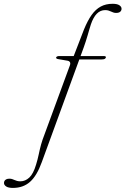

<svg xmlns="http://www.w3.org/2000/svg" viewBox="-174 -734 645 988"><path d="M293.5 -608Q289.5 -595.5 285.2 -580.8Q281 -566 276.5 -550.8Q272 -535.5 267.2 -520.5Q262.5 -505.5 257.5 -492L41 100.5Q16 170 -19.2 201.5Q-54.5 233 -107.5 233Q-131 233 -142.2 225.5Q-153.5 218 -153.5 207.5Q-153.5 201.5 -150.5 196.5Q-147.5 191.5 -141.2 188.5Q-135 185.5 -125.5 185.5Q-117.5 185.5 -111.5 187.5Q-105.5 189.5 -99.5 192.2Q-93.5 195 -86.2 197Q-79 199 -69 199Q-44 199 -23.2 179.8Q-2.5 160.5 11.5 113.5Q15.5 100.5 19 87.2Q22.5 74 25.2 60.8Q28 47.5 31 34.5Q34 21.5 37.5 9.2Q41 -3 45 -15L184.5 -394.5Q190 -407.5 185.8 -414.2Q181.5 -421 171 -422L124.5 -430Q119 -431 116.5 -433.2Q114 -435.5 115 -439Q116 -441.5 120 -443.5Q124 -445.5 128.5 -445.5H221L199.5 -430.5L258 -582Q276.5 -627.5 297.2 -656.8Q318 -686 344.2 -700.2Q370.5 -714.5 405.5 -714.5Q429 -714.5 440.2 -707Q451.5 -699.5 451.5 -689Q451.5 -680 444.8 -673.8Q438 -667.5 423 -667.5Q415.5 -667.5 409.2 -669.8Q403 -672 397 -674.8Q391 -677.5 384 -679.8Q377 -682 367 -682Q342.5 -682 324.2 -663.5Q306 -645 293.5 -608ZM220.5 -428 232.5 -445.5H361Q366.5 -445.5 369.2 -443.5Q372 -441.5 370.5 -437Q369.5 -434.5 366.8 -432.2Q364 -430 359.2 -429Q354.5 -428 348 -428Z"/></svg>

Font: Fraunces Thin
Style: Italic
Weight: 250
Italic angle: -16°
Version: Version 1.000;[b76b70a41]